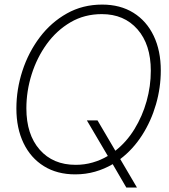

<svg xmlns="http://www.w3.org/2000/svg" viewBox="-20 -758 746 846"><path d="M311.5 10.3Q231.4 10.3 173.3 -25.9Q115.2 -62 83.7 -127.4Q52.2 -192.9 52.2 -279.8Q52.2 -364.7 78.9 -446.3Q105.5 -527.8 155.3 -593.8Q205.1 -659.7 274.7 -698.7Q344.2 -737.8 430.2 -737.8Q509.8 -737.8 567.9 -701.7Q626 -665.5 657.2 -600.1Q688.5 -534.7 688.5 -447.3Q688.5 -371.6 667.2 -298.1Q646 -224.6 606 -162.1Q565.9 -99.6 509.8 -57.1L583.5 68.4H536.6L476.6 -34.7Q439.9 -13.2 398.7 -1.5Q357.4 10.3 311.5 10.3ZM362.8 -227.5H409.7L488.3 -93.8Q537.6 -132.3 572.5 -189.2Q607.4 -246.1 626 -312.3Q644.5 -378.4 644.5 -446.3Q644.5 -562 585.7 -628.9Q526.9 -695.8 428.7 -695.8Q352.1 -695.8 290.8 -659.9Q229.5 -624 186 -564Q142.6 -503.9 119.4 -430.2Q96.2 -356.4 96.2 -280.8Q96.2 -165.5 154.8 -98.6Q213.4 -31.7 313.5 -31.7Q352.5 -31.7 388.2 -42Q423.8 -52.2 455.1 -70.8Z"/></svg>

Font: Inter Display ExtraLight
Style: Italic
Weight: 200
Italic angle: -9.39999°
Designer: Rasmus Andersson
Foundry: rsms
Version: Version 4.000;git-a52131595